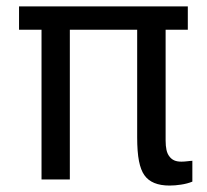

<svg xmlns="http://www.w3.org/2000/svg" viewBox="-20 -557 642 596"><path d="M506.3 19Q450.7 19 428.2 -13.2Q417 -28.8 411.4 -57.1Q405.8 -85.4 405.8 -130.9V-464.8H196.8V0H108.9V-464.8H39.1V-537.1H563V-464.8H494.1V-121.1Q494.1 -104 496.8 -91.6Q499.5 -79.1 506.3 -70.8Q512.2 -63 521 -59.1Q529.8 -55.2 543 -55.2Q551.8 -55.2 563 -56.6Q567.9 -57.1 570.1 -57.4Q572.3 -57.6 573.2 -57.6Q574.2 -57.6 575 -57.6Q575.7 -57.6 577.1 -58.1V6.8Q561.5 13.2 542 16.1Q523.4 19 506.3 19Z"/></svg>

Font: Hack
Style: Regular
Weight: 400
Monospace: yes
Designer: Christopher Simpkins
Foundry: Christopher Simpkins
Version: Version 2.019; ttfautohint (v1.4.1) -l 4 -r 80 -G 350 -x 0 -